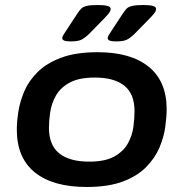

<svg xmlns="http://www.w3.org/2000/svg" viewBox="-20 -738 731 765"><path d="M325 7Q191 7 119 -51Q47 -109 47 -221Q47 -252 53 -292Q59 -332 76.5 -373.5Q94 -415 129.5 -450.5Q165 -486 223.5 -508Q282 -530 369 -530Q501 -530 572.5 -472Q644 -414 644 -303Q644 -273 638.5 -232.5Q633 -192 615.5 -150.5Q598 -109 563 -73Q528 -37 470 -15Q412 7 325 7ZM335 -94Q399 -94 435.5 -114.5Q472 -135 489.5 -166.5Q507 -198 511.5 -232.5Q516 -267 516 -295Q516 -364 475.5 -396.5Q435 -429 358 -429Q294 -429 257 -408.5Q220 -388 202.5 -356.5Q185 -325 180 -291Q175 -257 175 -229Q175 -160 216 -127Q257 -94 335 -94ZM261 -573Q243 -573 235.5 -576.5Q228 -580 228 -586Q228 -592 232.5 -598.5Q237 -605 243 -615L289 -685Q297 -697 304 -704Q311 -711 326 -714.5Q341 -718 371 -718Q421 -718 421 -703Q421 -694 412 -683Q403 -672 388 -657L333 -601Q317 -586 303.5 -579.5Q290 -573 261 -573ZM442 -573Q424 -573 416.5 -576.5Q409 -580 409 -586Q409 -592 413.5 -598.5Q418 -605 424 -615L470 -685Q478 -697 485 -704Q492 -711 507 -714.5Q522 -718 552 -718Q602 -718 602 -703Q602 -694 593 -683Q584 -672 569 -657L514 -601Q498 -586 484.5 -579.5Q471 -573 442 -573Z"/></svg>

Font: Asap Expanded Expanded SemiBold
Style: Italic
Weight: 600
Width: 7
Italic angle: -6°
Designer: Pablo Cosgaya
Foundry: Omnibus-Type
Version: Version 3.001; ttfautohint (v1.8.4.7-5d5b)